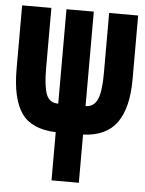

<svg xmlns="http://www.w3.org/2000/svg" viewBox="-52 -756 604 798"><g transform="rotate(5 250.0 -357.0)"><path d="M193 0H307V-201Q404 -205 448 -267Q492 -329 492 -447V-714H371V-460Q371 -385 356 -352.5Q341 -320 307 -320V-714H193V-320Q156 -320 143 -354Q130 -388 130 -462V-714H8V-449Q8 -325 49.5 -265Q91 -205 193 -201Z"/></g></svg>

Font: Noto Sans Mono Condensed Extra
Style: Regular
Weight: 800
Width: 3
Designer: Monotype Design Team
Foundry: Monotype Imaging Inc.
Version: Version 1.900